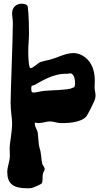

<svg xmlns="http://www.w3.org/2000/svg" viewBox="-20 -776 544 1031"><path d="M491 -247C492 -252 493 -258 493 -263C493 -279 488 -291 488 -304C488 -316 489 -330 489 -343C489 -457 415 -491 375 -491C339 -491 303 -474 275 -464C246 -453 216 -450 195 -442C183 -437 158 -410 143 -410C135 -410 128 -479 134 -555C138 -602 134 -710 129 -740C127 -753 109 -756 96 -756C68 -756 45 -737 45 -705C45 -689 49 -672 49 -650C49 -575 37 -279 37 -226C37 -181 45 -137 45 -117C45 -61 32 -13 32 21C32 34 33 46 33 60C33 90 19 120 19 147C19 210 50 235 126 235C135 235 144 235 152 233C158 232 200 214 204 209C211 199 207 177 210 159C213 145 220 141 220 131C219 121 210 113 207 104C201 80 202 44 192 17C187 3 186 -39 183 -62C180 -81 167 -91 167 -113V-118C174 -116 180 -115 187 -115C208 -115 228 -124 248 -124C268 -124 288 -115 306 -115C372 -114 421 -126 442 -149C452 -160 488 -233 491 -247ZM377 -307C374 -307 358 -300 359 -300C316 -291 259 -292 217 -288C197 -286 174 -279 161 -279C149 -279 148 -285 148 -301C148 -322 154 -313 170 -322C199 -337 259 -380 336 -380H343C347 -380 352 -382 357 -382C369 -382 383 -369 383 -328C383 -319 381 -310 377 -306Z"/></svg>

Font: Freckle Face
Style: Regular
Weight: 400
Designer: Astigmatic (AOETI)
Foundry: Astigmatic (AOETI)
Version: Version 1.000